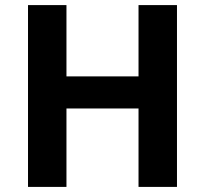

<svg xmlns="http://www.w3.org/2000/svg" viewBox="-20 -734 805 754"><path d="M675 0H524V-308H241V0H90V-714H241V-434H524V-714H675Z"/></svg>

Font: Noto Sans Bassa Vah
Style: Regular
Weight: 400
Designer: Monotype Design Team
Foundry: Monotype Imaging Inc.
Version: Version 2.002